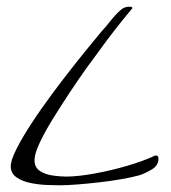

<svg xmlns="http://www.w3.org/2000/svg" viewBox="-20 -530 509 573"><path d="M157 23Q143 23 119 22Q95 21 70.5 16Q46 11 29 -1Q12 -13 12 -34Q12 -39 13.5 -44.5Q15 -50 16 -55Q26 -83 49.5 -122.5Q73 -162 104 -206Q135 -250 168.5 -293.5Q202 -337 232 -374Q262 -411 282 -435Q296 -450 310.5 -468.5Q325 -487 340 -500Q351 -510 366 -510Q368 -510 371.5 -509.5Q375 -509 375 -506Q375 -505 374 -504Q373 -503 373 -503Q347 -472 322.5 -440.5Q298 -409 275 -377Q262 -360 239 -328Q216 -296 189.5 -256Q163 -216 138.5 -176.5Q114 -137 98.5 -104Q83 -71 83 -52Q83 -30 99.5 -19.5Q116 -9 138.5 -6Q161 -3 177 -3Q212 -3 261.5 -12Q311 -21 359 -35Q407 -49 439 -64Q443 -66 445 -66Q453 -66 453 -56Q453 -36 432.5 -24Q412 -12 396 -7Q375 -1 343.5 4.5Q312 10 277.5 14Q243 18 211 20.5Q179 23 157 23Z"/></svg>

Font: Caramel
Style: Regular
Weight: 400
Designer: Robert E. Leuschke
Foundry: Robert E. Leuschke
Version: Version 1.010